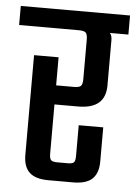

<svg xmlns="http://www.w3.org/2000/svg" viewBox="-68 -664 497 702"><g transform="rotate(5 180.5 -313.0)"><path d="M381 -626V-556H313Q321 -548 321 -530V-364Q321 -278 221 -278H134V-97Q134 -79 140 -73.5Q146 -68 163 -68H201Q218 -68 223.5 -73.5Q229 -79 229 -97V-210H319V-85Q319 -42 297 -21Q275 0 227 0H136Q88 0 66 -21Q44 -42 44 -85V-451H134V-348H199Q218 -348 224.5 -354Q231 -360 231 -380V-524Q231 -544 224.5 -550Q218 -556 199 -556H-20V-626Z"/></g></svg>

Font: Teko Regular
Style: Regular
Weight: 400
Designer: Manushi Parikh, Jonny Pinhorn
Foundry: Indian Type Foundry
Version: Version 1.105;PS 1.0;hotconv 1.0.78;makeotf.lib2.5.61930; tt